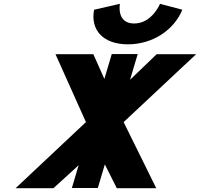

<svg xmlns="http://www.w3.org/2000/svg" viewBox="-20 -986 1047 1005"><path d="M817.6 -966C817.6 -966 776 -863 682 -863C588 -863 607.6 -966 607.6 -966L472.4 -935C452.5 -828 520.5 -754 649.5 -754C778.5 -754 890.5 -828 934.4 -935ZM797.8 -1 627.1 -346.9 1006.6 -702.2H800.1L660.7 -568.5L700.8 -703H565L526.3 -573L468.6 -702.2H270.5L429.9 -346.9L61.7 -1H259.8L391.7 -121.2L356.2 -1.8H492L528.8 -125.5L591.3 -1Z"/></svg>

Font: Hussar
Style: BdOblThree
Weight: 700
Foundry: Cannot Into Space Fonts
Version: Version 2.00